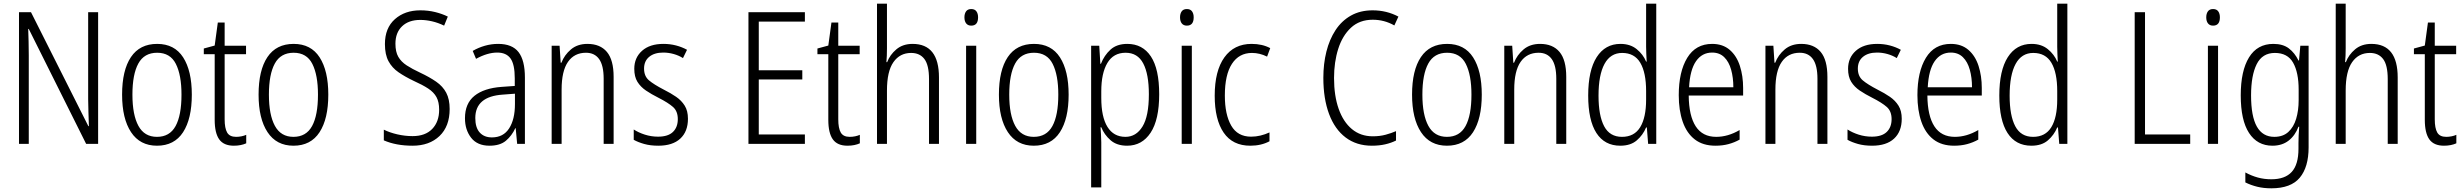

<svg xmlns="http://www.w3.org/2000/svg" viewBox="-20 -780 13357 1041"><path d="M512 0H447L136 -623H133Q134 -590 135 -555Q136 -520 136 -480V0H83V-714H148L459 -96H462Q461 -132 459.5 -172Q458 -212 458 -242V-714H512Z M1020 -267Q1020 -136 972.5 -63Q925 10 831 10Q739 10 690.5 -63.5Q642 -137 642 -267Q642 -399 690 -470.5Q738 -542 832 -542Q926 -542 973 -469Q1020 -396 1020 -267ZM698 -267Q698 -157 730.5 -97.5Q763 -38 831 -38Q900 -38 932 -96.5Q964 -155 964 -267Q964 -373 933.5 -433.5Q903 -494 832 -494Q762 -494 730 -435.5Q698 -377 698 -267Z M1260 -38Q1275 -38 1289.5 -41Q1304 -44 1315 -49V-3Q1302 3 1285 6.5Q1268 10 1248 10Q1193 10 1168.5 -24.5Q1144 -59 1144 -130V-486H1085V-517L1144 -533L1161 -658H1198V-532H1314V-486H1198V-133Q1198 -85 1211.5 -61.5Q1225 -38 1260 -38Z M1760 -267Q1760 -136 1712.5 -63Q1665 10 1571 10Q1479 10 1430.5 -63.5Q1382 -137 1382 -267Q1382 -399 1430 -470.5Q1478 -542 1572 -542Q1666 -542 1713 -469Q1760 -396 1760 -267ZM1438 -267Q1438 -157 1470.5 -97.5Q1503 -38 1571 -38Q1640 -38 1672 -96.5Q1704 -155 1704 -267Q1704 -373 1673.5 -433.5Q1643 -494 1572 -494Q1502 -494 1470 -435.5Q1438 -377 1438 -267Z M2418 -189Q2418 -95 2363 -42.5Q2308 10 2217 10Q2127 10 2061 -19V-77Q2093 -61 2134.5 -51.5Q2176 -42 2217 -42Q2286 -42 2323.5 -81Q2361 -120 2361 -185Q2361 -227 2346.5 -253.5Q2332 -280 2301.5 -300Q2271 -320 2222 -342Q2176 -364 2141 -388Q2106 -412 2086.5 -448Q2067 -484 2067 -541Q2067 -628 2121 -676Q2175 -724 2259 -724Q2302 -724 2340 -714.5Q2378 -705 2408 -690L2388 -641Q2355 -657 2322 -664.5Q2289 -672 2259 -672Q2196 -672 2160 -637.5Q2124 -603 2124 -543Q2124 -499 2139.5 -472Q2155 -445 2185 -425.5Q2215 -406 2258 -386Q2309 -362 2345 -337Q2381 -312 2399.5 -277Q2418 -242 2418 -189Z M2681 -542Q2757 -542 2791.5 -497.5Q2826 -453 2826 -359V0H2784L2776 -85H2774Q2755 -44 2723 -17Q2691 10 2634 10Q2568 10 2534.5 -33Q2501 -76 2501 -139Q2501 -219 2552.5 -260.5Q2604 -302 2700 -309L2771 -314V-355Q2771 -431 2748 -463Q2725 -495 2676 -495Q2623 -495 2561 -461L2543 -504Q2574 -522 2609 -532Q2644 -542 2681 -542ZM2706 -267Q2557 -257 2557 -140Q2557 -88 2581 -61.5Q2605 -35 2647 -35Q2709 -35 2740.5 -84Q2772 -133 2772 -216V-272Z M3165 -542Q3234 -542 3270.5 -498.5Q3307 -455 3307 -363V0H3253V-353Q3253 -425 3228.5 -459.5Q3204 -494 3157 -494Q3094 -494 3059.5 -444.5Q3025 -395 3025 -294V0H2971V-532H3014L3020 -440H3024Q3040 -482 3075.5 -512Q3111 -542 3165 -542Z M3710 -136Q3710 -67 3668.5 -28.5Q3627 10 3549 10Q3506 10 3472.5 0.5Q3439 -9 3416 -22V-78Q3442 -61 3476.5 -50Q3511 -39 3548 -39Q3602 -39 3628.5 -64.5Q3655 -90 3655 -134Q3655 -177 3629 -200Q3603 -223 3550 -250Q3512 -269 3482.5 -289Q3453 -309 3436 -336.5Q3419 -364 3419 -407Q3419 -467 3461 -504.5Q3503 -542 3577 -542Q3613 -542 3645.5 -533.5Q3678 -525 3705 -510L3683 -465Q3661 -479 3633 -487Q3605 -495 3576 -495Q3528 -495 3500 -472Q3472 -449 3472 -408Q3472 -367 3498.5 -344.5Q3525 -322 3579 -294Q3617 -275 3646 -255Q3675 -235 3692.5 -207Q3710 -179 3710 -136Z M4344 0H4038V-714H4344V-663H4094V-399H4330V-349H4094V-51H4344Z M4587 -38Q4602 -38 4616.5 -41Q4631 -44 4642 -49V-3Q4629 3 4612 6.5Q4595 10 4575 10Q4520 10 4495.5 -24.5Q4471 -59 4471 -130V-486H4412V-517L4471 -533L4488 -658H4525V-532H4641V-486H4525V-133Q4525 -85 4538.5 -61.5Q4552 -38 4587 -38Z M4789 -518Q4789 -477 4786 -443H4790Q4805 -483 4840 -512.5Q4875 -542 4928 -542Q5071 -542 5071 -360V0H5017V-351Q5017 -427 4992 -460Q4967 -493 4920 -493Q4859 -493 4824 -443Q4789 -393 4789 -289V0H4735V-760H4789Z M5246 -731Q5265 -731 5274 -718.5Q5283 -706 5283 -686Q5283 -641 5246 -641Q5228 -641 5218.5 -653Q5209 -665 5209 -686Q5209 -706 5218 -718.5Q5227 -731 5246 -731ZM5273 -532V0H5218V-532Z M5774 -267Q5774 -136 5726.5 -63Q5679 10 5585 10Q5493 10 5444.5 -63.5Q5396 -137 5396 -267Q5396 -399 5444 -470.5Q5492 -542 5586 -542Q5680 -542 5727 -469Q5774 -396 5774 -267ZM5452 -267Q5452 -157 5484.5 -97.5Q5517 -38 5585 -38Q5654 -38 5686 -96.5Q5718 -155 5718 -267Q5718 -373 5687.5 -433.5Q5657 -494 5586 -494Q5516 -494 5484 -435.5Q5452 -377 5452 -267Z M6092 -542Q6175 -542 6220 -474Q6265 -406 6265 -269Q6265 -131 6218.5 -60.5Q6172 10 6091 10Q6035 10 6001 -20Q5967 -50 5951 -90H5947Q5948 -72 5949.5 -50.5Q5951 -29 5951 -8V236H5896V-532H5940L5946 -434H5949Q5967 -480 6001 -511Q6035 -542 6092 -542ZM6083 -494Q6017 -494 5984 -438.5Q5951 -383 5951 -285V-249Q5951 -146 5984.5 -92Q6018 -38 6082 -38Q6140 -38 6174.5 -94Q6209 -150 6209 -269Q6209 -378 6178.5 -436Q6148 -494 6083 -494Z M6415 -731Q6434 -731 6443 -718.5Q6452 -706 6452 -686Q6452 -641 6415 -641Q6397 -641 6387.5 -653Q6378 -665 6378 -686Q6378 -706 6387 -718.5Q6396 -731 6415 -731ZM6442 -532V0H6387V-532Z M6759 10Q6663 10 6614.5 -61Q6566 -132 6566 -261Q6566 -396 6618.5 -469Q6671 -542 6766 -542Q6824 -542 6867 -519L6850 -473Q6810 -493 6768 -493Q6698 -493 6659.5 -434Q6621 -375 6621 -262Q6621 -159 6655.5 -99Q6690 -39 6763 -39Q6789 -39 6814 -45Q6839 -51 6863 -62V-14Q6818 10 6759 10Z M7423 -673Q7351 -673 7304.5 -629.5Q7258 -586 7235.5 -514.5Q7213 -443 7213 -357Q7213 -261 7238 -190Q7263 -119 7310 -80Q7357 -41 7423 -41Q7461 -41 7492.5 -49.5Q7524 -58 7549 -69V-18Q7523 -5 7490.5 2.5Q7458 10 7418 10Q7335 10 7276 -34.5Q7217 -79 7186 -162Q7155 -245 7155 -358Q7155 -434 7171.5 -500Q7188 -566 7221 -616.5Q7254 -667 7304.5 -695.5Q7355 -724 7422 -724Q7498 -724 7562 -690L7540 -642Q7486 -673 7423 -673Z M8014 -267Q8014 -136 7966.5 -63Q7919 10 7825 10Q7733 10 7684.5 -63.5Q7636 -137 7636 -267Q7636 -399 7684 -470.5Q7732 -542 7826 -542Q7920 -542 7967 -469Q8014 -396 8014 -267ZM7692 -267Q7692 -157 7724.5 -97.5Q7757 -38 7825 -38Q7894 -38 7926 -96.5Q7958 -155 7958 -267Q7958 -373 7927.5 -433.5Q7897 -494 7826 -494Q7756 -494 7724 -435.5Q7692 -377 7692 -267Z M8330 -542Q8399 -542 8435.5 -498.5Q8472 -455 8472 -363V0H8418V-353Q8418 -425 8393.5 -459.5Q8369 -494 8322 -494Q8259 -494 8224.5 -444.5Q8190 -395 8190 -294V0H8136V-532H8179L8185 -440H8189Q8205 -482 8240.5 -512Q8276 -542 8330 -542Z M8765 10Q8680 10 8635.5 -59Q8591 -128 8591 -262Q8591 -398 8637 -470Q8683 -542 8766 -542Q8819 -542 8854 -513.5Q8889 -485 8905 -446H8908Q8907 -468 8906 -488.5Q8905 -509 8905 -527V-760H8960V0H8916L8909 -89H8905Q8888 -48 8854.5 -19Q8821 10 8765 10ZM8774 -38Q8841 -38 8873 -90.5Q8905 -143 8905 -240V-286Q8905 -386 8873.5 -439.5Q8842 -493 8775 -493Q8712 -493 8679.5 -433.5Q8647 -374 8647 -261Q8647 -153 8677.5 -95.5Q8708 -38 8774 -38Z M9263 -542Q9321 -542 9358.5 -509.5Q9396 -477 9413.5 -422.5Q9431 -368 9431 -303V-262H9136Q9137 -152 9174 -95Q9211 -38 9285 -38Q9349 -38 9412 -75V-23Q9383 -7 9351 1.5Q9319 10 9281 10Q9213 10 9169 -24Q9125 -58 9103.5 -120Q9082 -182 9082 -264Q9082 -391 9128 -466.5Q9174 -542 9263 -542ZM9263 -495Q9208 -495 9175.5 -448Q9143 -401 9138 -307H9378Q9378 -359 9366 -402Q9354 -445 9328.5 -470Q9303 -495 9263 -495Z M9746 -542Q9815 -542 9851.5 -498.5Q9888 -455 9888 -363V0H9834V-353Q9834 -425 9809.5 -459.5Q9785 -494 9738 -494Q9675 -494 9640.5 -444.5Q9606 -395 9606 -294V0H9552V-532H9595L9601 -440H9605Q9621 -482 9656.5 -512Q9692 -542 9746 -542Z M10291 -136Q10291 -67 10249.5 -28.5Q10208 10 10130 10Q10087 10 10053.5 0.5Q10020 -9 9997 -22V-78Q10023 -61 10057.5 -50Q10092 -39 10129 -39Q10183 -39 10209.5 -64.5Q10236 -90 10236 -134Q10236 -177 10210 -200Q10184 -223 10131 -250Q10093 -269 10063.5 -289Q10034 -309 10017 -336.5Q10000 -364 10000 -407Q10000 -467 10042 -504.5Q10084 -542 10158 -542Q10194 -542 10226.5 -533.5Q10259 -525 10286 -510L10264 -465Q10242 -479 10214 -487Q10186 -495 10157 -495Q10109 -495 10081 -472Q10053 -449 10053 -408Q10053 -367 10079.5 -344.5Q10106 -322 10160 -294Q10198 -275 10227 -255Q10256 -235 10273.5 -207Q10291 -179 10291 -136Z M10557 -542Q10615 -542 10652.5 -509.5Q10690 -477 10707.5 -422.5Q10725 -368 10725 -303V-262H10430Q10431 -152 10468 -95Q10505 -38 10579 -38Q10643 -38 10706 -75V-23Q10677 -7 10645 1.5Q10613 10 10575 10Q10507 10 10463 -24Q10419 -58 10397.5 -120Q10376 -182 10376 -264Q10376 -391 10422 -466.5Q10468 -542 10557 -542ZM10557 -495Q10502 -495 10469.5 -448Q10437 -401 10432 -307H10672Q10672 -359 10660 -402Q10648 -445 10622.5 -470Q10597 -495 10557 -495Z M10994 10Q10909 10 10864.5 -59Q10820 -128 10820 -262Q10820 -398 10866 -470Q10912 -542 10995 -542Q11048 -542 11083 -513.5Q11118 -485 11134 -446H11137Q11136 -468 11135 -488.5Q11134 -509 11134 -527V-760H11189V0H11145L11138 -89H11134Q11117 -48 11083.5 -19Q11050 10 10994 10ZM11003 -38Q11070 -38 11102 -90.5Q11134 -143 11134 -240V-286Q11134 -386 11102.5 -439.5Q11071 -493 11004 -493Q10941 -493 10908.5 -433.5Q10876 -374 10876 -261Q10876 -153 10906.5 -95.5Q10937 -38 11003 -38Z M11554 0V-714H11610V-51H11855V0Z M11979 -731Q11998 -731 12007 -718.5Q12016 -706 12016 -686Q12016 -641 11979 -641Q11961 -641 11951.5 -653Q11942 -665 11942 -686Q11942 -706 11951 -718.5Q11960 -731 11979 -731ZM12006 -532V0H11951V-532Z M12306 -542Q12358 -542 12390 -517.5Q12422 -493 12442 -452H12445L12452 -532H12497V19Q12497 126 12449 183.5Q12401 241 12295 241Q12253 241 12218.5 232.5Q12184 224 12154 209V155Q12187 173 12221.5 182.5Q12256 192 12295 192Q12369 192 12405.5 152Q12442 112 12442 27V-4Q12442 -24 12443 -46Q12444 -68 12446 -93H12442Q12424 -45 12388.5 -17.5Q12353 10 12301 10Q12219 10 12174 -59Q12129 -128 12129 -263Q12129 -396 12174 -469Q12219 -542 12306 -542ZM12314 -493Q12246 -493 12215.5 -432Q12185 -371 12185 -263Q12185 -149 12216.5 -93.5Q12248 -38 12311 -38Q12358 -38 12387 -64.5Q12416 -91 12429.5 -136Q12443 -181 12443 -237V-294Q12443 -387 12413 -440Q12383 -493 12314 -493Z M12698 -518Q12698 -477 12695 -443H12699Q12714 -483 12749 -512.5Q12784 -542 12837 -542Q12980 -542 12980 -360V0H12926V-351Q12926 -427 12901 -460Q12876 -493 12829 -493Q12768 -493 12733 -443Q12698 -393 12698 -289V0H12644V-760H12698Z M13243 -38Q13258 -38 13272.5 -41Q13287 -44 13298 -49V-3Q13285 3 13268 6.5Q13251 10 13231 10Q13176 10 13151.5 -24.5Q13127 -59 13127 -130V-486H13068V-517L13127 -533L13144 -658H13181V-532H13297V-486H13181V-133Q13181 -85 13194.5 -61.5Q13208 -38 13243 -38Z"/></svg>

Font: Noto Sans Ethiopic Condensed Light
Style: Regular
Weight: 300
Width: 3
Designer: Monotype Design Team
Foundry: Monotype Imaging Inc.
Version: Version 2.102; ttfautohint (v1.8.4.7-5d5b)